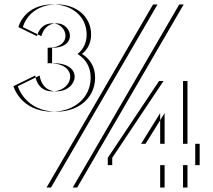

<svg xmlns="http://www.w3.org/2000/svg" viewBox="-20 -845 960 865"><path d="M63 -722.8 146.6 -682.1C146.6 -682.1 157.4 -739.8 216.1 -739.8C285.1 -739.8 311.6 -629.6 194.7 -629.6V-560.1C339.9 -564.6 313.6 -433.5 215 -433.5C144.9 -433.5 138.7 -504.7 138.7 -504.7L40.4 -456.7C40.4 -456.7 72.1 -342 215.6 -342C315.6 -342 388.5 -405.8 388.5 -495.1C388.5 -544.3 365.3 -579.9 329.1 -601.9C354.6 -621.7 370.4 -651.1 370.4 -689.5C370.4 -768.6 306 -825.1 217.3 -825.1C86.8 -825.1 63 -722.8 63 -722.8ZM701.6 -334H700.6L615.6 -197H701.6ZM804.6 -197V-480H696.6L465.6 -134V-101H701.6V0H804.6V-101H859.6V-197ZM787.6 -825H669.6L189.6 0H307.6ZM83 -722.8C83 -722.8 106.8 -825.1 237.3 -825.1C326 -825.1 390.4 -768.6 390.4 -689.5C390.4 -651.1 374.6 -621.7 349.1 -601.9C385.3 -579.9 408.5 -544.3 408.5 -495.1C408.5 -405.8 335.6 -342 235.6 -342C92.1 -342 60.4 -456.7 60.4 -456.7L158.7 -504.7C158.7 -504.7 164.9 -433.5 235 -433.5C333.6 -433.5 359.9 -564.6 214.7 -560.1V-629.6C331.6 -629.6 305.1 -739.8 236.1 -739.8C177.4 -739.8 166.6 -682.1 166.6 -682.1ZM721.6 -334V-197H635.6L720.6 -334ZM824.6 -197H879.6V-101H824.6V0H721.6V-101H485.6V-134L716.6 -480H824.6ZM807.6 -825 327.6 0H209.6L689.6 -825Z"/></svg>

Font: Hussar Plate
Style: Regular
Weight: 700
Foundry: Cannot Into Space Fonts
Version: Version 0.798247